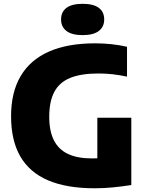

<svg xmlns="http://www.w3.org/2000/svg" viewBox="-20 -977 768 1006"><path d="M476.5 9.5Q329.5 9.5 232.2 -32Q135 -73.5 86.5 -157.2Q38 -241 38 -368Q38 -493 88 -578Q138 -663 236 -706.5Q334 -750 478.5 -750Q522 -750 564 -745.5Q606 -741 645.5 -732V-575.5Q608.5 -583.5 571.5 -587.8Q534.5 -592 496 -592Q405 -592 348.2 -569Q291.5 -546 264.8 -496Q238 -446 238 -365Q238 -290 262.5 -241.8Q287 -193.5 336.5 -170.2Q386 -147 461 -147Q489.5 -147 519 -149.2Q548.5 -151.5 572.5 -155.5L490 -84.5V-360H668V-7.5Q620 0 571.8 4.8Q523.5 9.5 476.5 9.5ZM413 -793Q356.5 -793 328.2 -814.8Q300 -836.5 300 -875Q300 -914.5 328.2 -935.8Q356.5 -957 413 -957Q469.5 -957 497.8 -935.8Q526 -914.5 526 -875Q526 -836.5 497.8 -814.8Q469.5 -793 413 -793Z"/></svg>

Font: Encode Sans SC ExtraBold
Style: Regular
Weight: 800
Version: Version 3.002